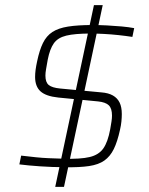

<svg xmlns="http://www.w3.org/2000/svg" viewBox="-20 -716 577 744"><path d="M232 -68Q208 -68 183 -69Q158 -70 135 -71.5Q112 -73 91.5 -75Q71 -77 55 -79L62 -113Q96 -109 120.5 -106.5Q145 -104 169.5 -103Q194 -102 227 -101Q292 -99 327.5 -107.5Q363 -116 380.5 -141Q398 -166 407 -215Q410 -232 412 -245Q414 -258 414 -268Q414 -296 401.5 -308Q389 -320 360 -323L206 -338Q158 -343 137 -362Q116 -381 116 -418Q116 -431 118 -446Q120 -461 124 -479Q133 -522 146.5 -549.5Q160 -577 183 -592Q206 -607 243.5 -613Q281 -619 338 -619Q366 -619 395 -617.5Q424 -616 451.5 -613.5Q479 -611 500 -607L493 -573Q467 -577 439 -580Q411 -583 383 -584.5Q355 -586 330 -586Q270 -586 237 -578Q204 -570 188.5 -548Q173 -526 165 -485Q161 -462 158.5 -448Q156 -434 156 -423Q156 -397 169 -386.5Q182 -376 213 -373L373 -358Q400 -356 417.5 -346Q435 -336 443.5 -318.5Q452 -301 452 -274Q452 -261 450.5 -245.5Q449 -230 445 -213Q435 -167 421 -138.5Q407 -110 384.5 -94Q362 -78 325 -72.5Q288 -67 232 -68ZM194 8 344 -696H378L228 8Z"/></svg>

Font: Saira Thin
Style: Italic
Weight: 100
Italic angle: -12°
Designer: Hector Gatti with collaboration of the Omnibus-Type team
Foundry: Omnibus-Type
Version: Version 1.101